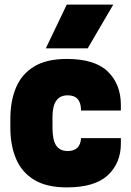

<svg xmlns="http://www.w3.org/2000/svg" viewBox="-20 -800 568 834"><path d="M270 14Q183 14 129 -18.5Q75 -51 50 -109.5Q25 -168 25 -245V-285Q25 -361 49.5 -419.5Q74 -478 128 -511Q182 -544 270 -544Q392 -544 448.5 -489Q505 -434 505 -344V-320H332Q332 -386 274 -386Q208 -386 208 -293V-245Q208 -192 224 -168Q240 -144 274 -144Q329 -144 332 -200H505V-176Q505 -92 448.5 -39Q392 14 270 14ZM361 -590H179L270 -780H472Z"/></svg>

Font: Tanohe Sans ExtraBold
Style: Regular
Weight: 800
Designer: Village Type and Design LLC & Cristiano Sobral
Foundry: Cooper Hewitt Smithsonian Design Museum
Version: Version 1.00;September 29, 2021;FontCreator 13.0.0.2655 64-b